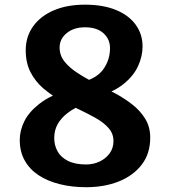

<svg xmlns="http://www.w3.org/2000/svg" viewBox="-20 -774 708 802"><path d="M340 8Q280 8 229.2 -4.8Q178.5 -17.5 141 -42.2Q103.5 -67 83 -104Q62.5 -141 62.5 -189.5Q62.5 -228.5 81.5 -267.2Q100.5 -306 144 -340Q168 -359 201 -374.5Q179.5 -389 159.5 -406Q127 -434.5 107.2 -473Q87.5 -511.5 87.5 -564Q87.5 -620.5 118 -663.5Q148.5 -706.5 204 -730.5Q259.5 -754.5 335 -754.5Q411 -754.5 464.8 -732.2Q518.5 -710 547 -670.5Q575.5 -631 575.5 -580Q575.5 -539.5 557.2 -499Q539 -458.5 499 -425.5Q476.5 -406.5 445.5 -392Q451.5 -389 457.5 -386Q498 -364.5 531.8 -338.2Q565.5 -312 586.2 -278.5Q607 -245 607.5 -201Q608 -133 572.2 -86.5Q536.5 -40 476 -16Q415.5 8 340 8ZM262.5 -302Q236.5 -282.5 221.5 -256.5Q206.5 -230.5 206.5 -197.5Q206.5 -167.5 220.2 -142.2Q234 -117 263.8 -102Q293.5 -87 340 -87Q370 -87 396 -99.2Q422 -111.5 438 -133.5Q454 -155.5 454 -184.5Q454 -215.5 434.2 -238.2Q414.5 -261 381.8 -279.8Q349 -298.5 310 -317L296 -323.5Q278 -314 262.5 -302ZM414.5 -489Q439 -526 439.5 -570.5Q440.5 -609 413 -634.5Q385.5 -660 335 -660Q288.5 -660 258.8 -635.8Q229 -611.5 229 -575.5Q229 -542.5 249.5 -516.8Q270 -491 303.5 -469.5Q326 -454.5 352 -440.5Q394 -457.5 414.5 -489Z"/></svg>

Font: Koeln Type Sans
Style: Bold
Weight: 700
Designer: Eben Sorkin
Foundry: Eben Sorkin
Version: Version 2.001